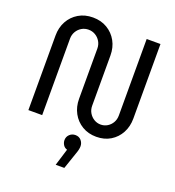

<svg xmlns="http://www.w3.org/2000/svg" viewBox="-170 -845 1143 1253"><g transform="rotate(20 401.5 -218.5)"><path d="M544.8 12.4Q489.2 12.4 446.4 -13.3Q403.6 -39 379.6 -83.1Q355.6 -127.2 355.6 -182.2V-530.8Q355.6 -558 342.6 -580Q329.6 -602 308 -614.8Q286.4 -627.6 260.4 -627.6Q234.4 -627.6 212.9 -614.8Q191.4 -602 178.6 -580Q165.8 -558 165.8 -530.8V0H70V-517.8Q70 -573.4 94 -617.2Q118 -661 161 -686.7Q204 -712.4 260.4 -712.4Q317 -712.4 360 -686.7Q403 -661 427.2 -617.2Q451.4 -573.4 451.4 -517.8V-169.2Q451.4 -141.6 464.4 -119.8Q477.4 -98 498.5 -85.2Q519.6 -72.4 544.8 -72.4Q570 -72.4 591 -85.2Q612 -98 624.4 -119.8Q636.8 -141.6 636.8 -169.2V-700H732.6V-182.2Q732.6 -127.2 709 -83.1Q685.4 -39 643.2 -13.3Q601 12.4 544.8 12.4ZM359.4 274.4 395.6 156.8Q377 151.2 367.6 135.6Q358.2 120 358.2 103.2Q358.2 79.6 374.8 63.8Q391.4 48 414.6 48Q440.6 48 455.6 65.7Q470.6 83.4 470.6 106.2Q470.6 127.2 459 158.4L419.4 274.4Z"/></g></svg>

Font: MuseoModerno Thin
Style: Regular
Weight: 100
Designer: Pablo Cosgaya, Héctor Gatti, Marcela Romero, and the Authors of The MuseoModerno Project.
Foundry: Omnibus-Type Team
Version: Version 1.003